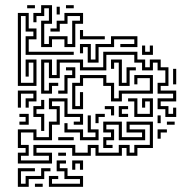

<svg xmlns="http://www.w3.org/2000/svg" viewBox="-20 -716 745 742"><path d="M85 -684V-696H115V-684ZM139 -534V-636H169V-684H151V-654H121V-630H109V-666H139V-696H181V-624H151V-546H169V-576H241V-546H259V-636H289V-654H241V-624H211V-594H175V-606H199V-636H229V-666H301V-624H271V-534H229V-564H181V-534ZM235 -684V-696H265V-684ZM199 -660V-690H211V-660ZM49 -384V-666H91V-606H121V-564H91V-516H265V-504H79V-576H109V-594H79V-654H61V-396H109V-474H91V-420H79V-486H121V-384ZM289 -564V-600H301V-576H385V-564ZM319 -474V-534H301V-510H289V-546H331V-486H349V-546H409V-576H511V-534H445V-546H499V-564H421V-534H361V-474ZM529 -504V-540H541V-516H559V-540H571V-504ZM619 -264V-294H589V-336H649V-354H589V-396H619V-444H589V-474H571V-444H529V-474H499V-504H391V-444H289V-474H211V-414H169V-474H151V-366H169V-396H205V-384H181V-354H139V-486H181V-426H199V-486H301V-456H379V-516H511V-486H541V-456H559V-486H601V-456H631V-384H601V-366H661V-324H601V-306H631V-276H649V-300H661V-264ZM439 -384V-474H421V-450H409V-486H451V-396H469V-456H505V-444H481V-384ZM205 -354V-366H229V-426H259V-444H235V-456H271V-414H241V-354ZM649 -390V-450H661V-390ZM259 -294V-396H289V-426H391V-396H421V-336H439V-366H559V-414H511V-390H499V-426H571V-354H451V-324H409V-384H379V-414H301V-384H271V-306H289V-360H301V-294ZM49 -300V-366H121V-324H91V-300H79V-336H109V-354H61V-300ZM499 -264V-324H475V-336H511V-276H559V-324H541V-300H529V-336H571V-264ZM49 -84V-126H79V-144H49V-216H121V-186H169V-246H199V-294H169V-336H241V-276H301V-234H265V-246H289V-264H229V-324H181V-306H211V-234H181V-174H109V-204H61V-156H91V-114H61V-96H169V-114H109V-156H271V-126H319V-156H361V-126H439V-156H481V-126H499V-156H559V-234H481V-216H541V-174H439V-234H391V-216H421V-174H391V-156H415V-144H379V-186H409V-204H379V-246H451V-186H529V-204H469V-246H571V-144H511V-114H469V-144H451V-114H349V-144H331V-114H259V-144H121V-126H181V-84ZM139 -210V-264H109V-306H139V-330H151V-294H121V-276H151V-210ZM439 -264V-306H475V-294H451V-276H475V-264ZM409 -270V-294H385V-306H421V-270ZM55 -234V-246H79V-264H55V-276H91V-234ZM349 -240V-276H385V-264H361V-240ZM289 -174V-204H229V-240H241V-216H301V-186H349V-204H319V-270H331V-216H361V-174ZM589 -240V-270H601V-240ZM625 -234V-246H655V-234ZM589 -180V-216H625V-204H601V-180ZM205 -174V-186H265V-174ZM205 -114V-126H235V-114ZM169 6V-36H205V-24H181V-6H289V-24H229V-54H199V-96H235V-84H211V-66H241V-36H301V6ZM259 -60V-96H301V-60H289V-84H271V-60ZM49 6V-66H115V-54H61V-6H79V-36H139V-66H175V-54H151V-24H91V6ZM115 6V-6H145V6Z"/></svg>

Font: Rubik Maze
Style: Regular
Weight: 400
Designer: Hubert and Fischer, NaN
Foundry: Hubert and Fischer, NaN
Version: Version 2.200